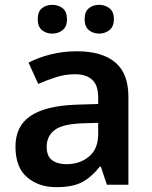

<svg xmlns="http://www.w3.org/2000/svg" viewBox="-20 -764 628 794"><path d="M297 -552Q402 -552 456.5 -506Q511 -460 511 -364V0H422L397 -75H393Q358 -31 319 -10.5Q280 10 213 10Q140 10 92 -31Q44 -72 44 -158Q44 -242 105.5 -284Q167 -326 292 -331L386 -334V-361Q386 -412 361 -434.5Q336 -457 291 -457Q250 -457 212.5 -445Q175 -433 138 -417L98 -505Q138 -526 189.5 -539Q241 -552 297 -552ZM320 -254Q237 -251 205 -225.5Q173 -200 173 -157Q173 -118 195.5 -101.5Q218 -85 255 -85Q310 -85 348 -116.5Q386 -148 386 -210V-256ZM136 -684Q136 -716 153.5 -730Q171 -744 196 -744Q221 -744 239 -730Q257 -716 257 -684Q257 -654 239 -639.5Q221 -625 196 -625Q171 -625 153.5 -639.5Q136 -654 136 -684ZM330 -684Q330 -716 347.5 -730Q365 -744 390 -744Q414 -744 432.5 -730Q451 -716 451 -684Q451 -654 432.5 -639.5Q414 -625 390 -625Q365 -625 347.5 -639.5Q330 -654 330 -684Z"/></svg>

Font: Noto Sans Ethiopic SemiBold
Style: Regular
Weight: 600
Designer: Monotype Design Team
Foundry: Monotype Imaging Inc.
Version: Version 2.102; ttfautohint (v1.8.4.7-5d5b)